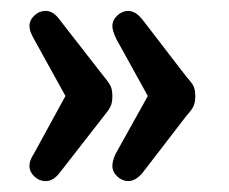

<svg xmlns="http://www.w3.org/2000/svg" viewBox="-20 -405 419 352"><path d="M100 -229 42 -123Q34 -111 34 -101Q34 -90 43 -81.5Q52 -73 64 -73Q78 -73 90 -89L171 -193Q181 -205 183.5 -212Q186 -219 186 -228Q186 -239 183.5 -245.5Q181 -252 171 -264L90 -368Q78 -385 64 -385Q52 -385 43 -376.5Q34 -368 34 -357Q34 -348 42 -334ZM251 -229 192 -123Q186 -110 186 -101Q186 -90 195 -81.5Q204 -73 215 -73Q229 -73 242 -89L322 -193Q333 -205 335.5 -212Q338 -219 338 -228Q338 -239 335.5 -245.5Q333 -252 322 -264L242 -368Q229 -385 215 -385Q204 -385 195 -376.5Q186 -368 186 -357Q186 -349 193 -334Z"/></svg>

Font: Beiruti Medium
Style: Regular
Weight: 500
Designer: Arlette Boutros
Foundry: Boutros
Version: Version 1.41